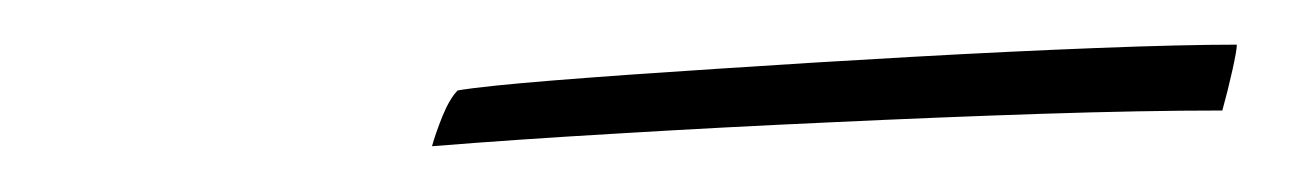

<svg xmlns="http://www.w3.org/2000/svg" viewBox="-20 -646 580 86"><path d="M527.5 -596.5Q491.5 -596.5 446 -595Q400.5 -593.5 351.8 -591.2Q303 -589 256.8 -586.2Q210.5 -583.5 173.5 -580.5Q175 -586 178.2 -594Q181.5 -602 185 -605.5Q197 -607.5 228.2 -610Q259.5 -612.5 301.5 -615.2Q343.5 -618 388 -620.5Q432.5 -623 471.2 -624.5Q510 -626 534 -626Q534 -623.5 532 -614.5Q530 -605.5 527.5 -596.5Z"/></svg>

Font: Grandstander Thin
Style: Italic
Weight: 100
Italic angle: -15°
Designer: Tyler Finck
Foundry: Etcetera Type Co
Version: Version 1.200